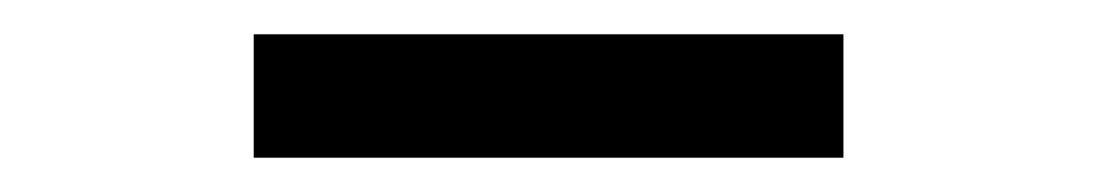

<svg xmlns="http://www.w3.org/2000/svg" viewBox="-20 -726 640 112"><path d="M128 -634V-706H472V-634Z"/></svg>

Font: Iosevka Fixed Medium Extended
Style: Regular
Weight: 500
Width: 7
Monospace: yes
Designer: Belleve Invis
Foundry: Belleve Invis
Version: Version 24.1.1; ttfautohint (v1.8.4)